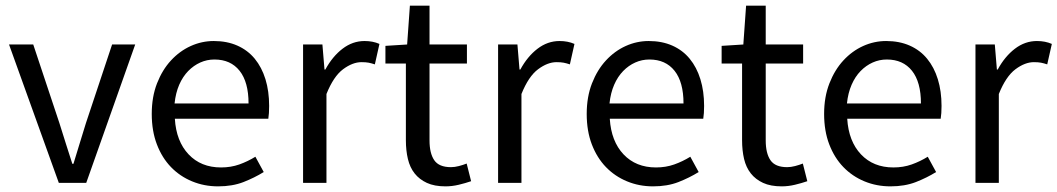

<svg xmlns="http://www.w3.org/2000/svg" viewBox="-20 -642 3712 674"><path d="M11.7 -485.8H96.7L188.5 -210Q199.7 -173.8 211.2 -137.9Q222.7 -102.1 233.9 -66.9H237.8Q248.5 -102.1 259.5 -137.9Q270.5 -173.8 281.7 -210L373.5 -485.8H454.6L282.7 0H186.5Z M512.7 -242.2Q512.7 -301.8 531.2 -349.4Q549.8 -397 580.3 -429.9Q610.8 -462.9 649.7 -480.5Q688.5 -498 730.5 -498Q776.9 -498 813.2 -481.9Q849.6 -465.8 874.3 -435.8Q898.9 -405.8 911.9 -363.8Q924.8 -321.8 924.8 -270Q924.8 -243.2 921.9 -225.1H593.8Q598.6 -146 642.1 -100.1Q685.5 -54.2 755.9 -54.2Q790.5 -54.2 820.1 -64.7Q849.6 -75.2 876.5 -91.8L905.8 -38.1Q873.5 -18.1 834.7 -2.9Q795.9 12.2 745.6 12.2Q696.8 12.2 654.3 -5.4Q611.8 -22.9 580.3 -55.4Q548.8 -87.9 530.8 -135Q512.7 -182.1 512.7 -242.2ZM852.5 -278.8Q852.5 -354 821 -393.6Q789.6 -433.1 732.9 -433.1Q706.5 -433.1 683.1 -422.6Q659.7 -412.1 640.6 -392.6Q621.6 -373 609.1 -344.5Q596.7 -315.9 592.8 -278.8Z M1043.9 -485.8H1111.8L1119.1 -397.9H1122.1Q1147 -443.8 1182.4 -470.9Q1217.8 -498 1259.8 -498Q1289.1 -498 1312 -487.8L1295.9 -416Q1284.2 -419.9 1274.2 -421.9Q1264.2 -423.8 1249 -423.8Q1217.8 -423.8 1184.3 -398.9Q1150.9 -374 1126 -312V0H1043.9Z M1404.8 -418.9H1333V-481L1409.2 -485.8L1418.9 -622.1H1487.8V-485.8H1619.1V-418.9H1487.8V-148.9Q1487.8 -104 1504.4 -79.6Q1521 -55.2 1563 -55.2Q1576.2 -55.2 1591.1 -59.1Q1606 -63 1618.2 -67.9L1633.8 -5.9Q1613.8 1 1590.3 6.6Q1566.9 12.2 1543.9 12.2Q1504.9 12.2 1478.5 0Q1452.1 -12.2 1435.5 -33.2Q1418.9 -54.2 1411.9 -84Q1404.8 -113.8 1404.8 -149.9Z M1728.5 -485.8H1796.4L1803.7 -397.9H1806.6Q1831.5 -443.8 1866.9 -470.9Q1902.3 -498 1944.3 -498Q1973.6 -498 1996.6 -487.8L1980.5 -416Q1968.8 -419.9 1958.7 -421.9Q1948.7 -423.8 1933.6 -423.8Q1902.3 -423.8 1868.9 -398.9Q1835.4 -374 1810.5 -312V0H1728.5Z M2039.6 -242.2Q2039.6 -301.8 2058.1 -349.4Q2076.7 -397 2107.2 -429.9Q2137.7 -462.9 2176.5 -480.5Q2215.3 -498 2257.3 -498Q2303.7 -498 2340.1 -481.9Q2376.5 -465.8 2401.1 -435.8Q2425.8 -405.8 2438.7 -363.8Q2451.7 -321.8 2451.7 -270Q2451.7 -243.2 2448.7 -225.1H2120.6Q2125.5 -146 2168.9 -100.1Q2212.4 -54.2 2282.7 -54.2Q2317.4 -54.2 2346.9 -64.7Q2376.5 -75.2 2403.3 -91.8L2432.6 -38.1Q2400.4 -18.1 2361.6 -2.9Q2322.8 12.2 2272.5 12.2Q2223.6 12.2 2181.2 -5.4Q2138.7 -22.9 2107.2 -55.4Q2075.7 -87.9 2057.6 -135Q2039.6 -182.1 2039.6 -242.2ZM2379.4 -278.8Q2379.4 -354 2347.9 -393.6Q2316.4 -433.1 2259.8 -433.1Q2233.4 -433.1 2210 -422.6Q2186.5 -412.1 2167.5 -392.6Q2148.4 -373 2136 -344.5Q2123.5 -315.9 2119.6 -278.8Z M2585 -418.9H2513.2V-481L2589.4 -485.8L2599.1 -622.1H2668V-485.8H2799.3V-418.9H2668V-148.9Q2668 -104 2684.6 -79.6Q2701.2 -55.2 2743.2 -55.2Q2756.3 -55.2 2771.2 -59.1Q2786.1 -63 2798.3 -67.9L2814 -5.9Q2793.9 1 2770.5 6.6Q2747.1 12.2 2724.1 12.2Q2685.1 12.2 2658.7 0Q2632.3 -12.2 2615.7 -33.2Q2599.1 -54.2 2592 -84Q2585 -113.8 2585 -149.9Z M2873 -242.2Q2873 -301.8 2891.6 -349.4Q2910.2 -397 2940.7 -429.9Q2971.2 -462.9 3010 -480.5Q3048.8 -498 3090.8 -498Q3137.2 -498 3173.6 -481.9Q3210 -465.8 3234.6 -435.8Q3259.3 -405.8 3272.2 -363.8Q3285.2 -321.8 3285.2 -270Q3285.2 -243.2 3282.2 -225.1H2954.1Q2959 -146 3002.4 -100.1Q3045.9 -54.2 3116.2 -54.2Q3150.9 -54.2 3180.4 -64.7Q3210 -75.2 3236.8 -91.8L3266.1 -38.1Q3233.9 -18.1 3195.1 -2.9Q3156.2 12.2 3106 12.2Q3057.1 12.2 3014.6 -5.4Q2972.2 -22.9 2940.7 -55.4Q2909.2 -87.9 2891.1 -135Q2873 -182.1 2873 -242.2ZM3212.9 -278.8Q3212.9 -354 3181.4 -393.6Q3149.9 -433.1 3093.3 -433.1Q3066.9 -433.1 3043.5 -422.6Q3020 -412.1 3001 -392.6Q2981.9 -373 2969.5 -344.5Q2957 -315.9 2953.1 -278.8Z M3404.3 -485.8H3472.2L3479.5 -397.9H3482.4Q3507.3 -443.8 3542.7 -470.9Q3578.1 -498 3620.1 -498Q3649.4 -498 3672.4 -487.8L3656.2 -416Q3644.5 -419.9 3634.5 -421.9Q3624.5 -423.8 3609.4 -423.8Q3578.1 -423.8 3544.7 -398.9Q3511.2 -374 3486.3 -312V0H3404.3Z"/></svg>

Font: Pyidaungsu
Style: Regular
Weight: 400
Designer: Sun Tun
Foundry: MCF
Version: Version 2.053; ttfautohint (v1.8.2)